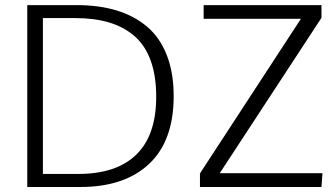

<svg xmlns="http://www.w3.org/2000/svg" viewBox="-20 -747 1344 767"><path d="M151.4 -52.2H293.9Q445.3 -52.2 524.7 -129.6Q604 -207 604 -360.4Q604 -444.3 581.8 -505.4Q559.6 -566.4 516.6 -603.3Q473.6 -640.1 415 -657.5Q356.4 -674.8 279.8 -674.8H151.4ZM88.9 0V-726.6H285.6Q374.5 -726.6 444.6 -705.6Q514.6 -684.6 566.4 -641.4Q618.2 -598.1 646 -527.6Q673.8 -457 673.8 -362.8Q673.8 -184.6 575.7 -92.3Q477.5 0 300.8 0ZM778.8 0V-54.2L1182.1 -671.9H793.5V-726.6H1264.2V-675.8L857.9 -55.2H1268.1L1264.2 0Z"/></svg>

Font: Oxygen Light
Style: Regular
Weight: 300
Designer: vernon adams
Foundry: Vernon Adams
Version: Version Release 0.2.3 webfont; ttfautohint (v0.93.3-1d66) -l